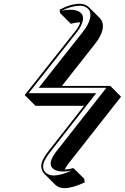

<svg xmlns="http://www.w3.org/2000/svg" viewBox="-20 -787 657 1010"><path d="M318.4 202.6Q288.1 202.1 270 184.1L213.4 127.4Q192.4 105 198.7 71.8Q205.1 44.9 241.2 0L421.9 -230.5H166.5L109.9 -287.1L382.3 -630.9Q395.5 -649.4 402.3 -669.4Q377.9 -668.9 353 -661.6L296.4 -717.8L293.5 -735.8Q349.6 -766.6 399.9 -767.1Q429.7 -766.6 448.2 -748.5L504.9 -691.9Q526.9 -668.5 519.5 -631.3Q511.2 -595.2 479.5 -555.7L305.7 -335H560.1L616.7 -278.3L338.4 75.7Q326.2 92.3 319.8 105Q342.3 104 366.2 97.2L422.9 153.3L425.8 172.4Q361.8 202.6 318.4 202.6ZM262.2 136.2Q301.3 135.7 357.4 109.9Q336.4 114.7 315.9 115.2Q260.3 115.2 248.5 85.9Q245.1 75.7 247.1 64Q252.4 41.5 273.9 12.7L539.6 -325.2H183.6L415 -618.2Q445.8 -657.2 453.6 -689.9Q463.9 -737.3 423.8 -752.9Q418.5 -754.9 414.1 -755.9Q406.7 -757.3 399.9 -756.8Q356 -756.3 304.7 -730.5Q326.2 -735.8 346.2 -735.8Q403.8 -735.8 415 -703.6Q418.5 -692.4 416 -679.7Q409.2 -650.9 390.1 -625L130.9 -296.9H486.3L249 6.3Q213.9 50.8 208.5 74.2Q200.2 114.3 234.4 130.4Q241.2 133.3 248 134.8Q255.4 136.2 262.2 136.2Z"/></svg>

Font: Linux Biolinum Shadow O
Style: Italic
Weight: 400
Italic angle: -12°
Designer: Philipp H. Poll
Foundry: Philipp H. Poll
Version: Version 0.6.2